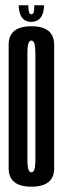

<svg xmlns="http://www.w3.org/2000/svg" viewBox="-20 -706 241 730"><path d="M99.4 3.8Q12.9 3.8 12.9 -66.2Q12.9 -136.2 12.9 -300.6Q12.9 -464.9 12.9 -535.6Q12.9 -606.2 99.4 -606.2Q185.9 -606.2 185.9 -535.6Q185.9 -464.9 185.9 -300.6Q185.9 -136.2 185.9 -66.2Q185.9 3.8 99.4 3.8ZM99.4 -50.8Q114.5 -50.8 114.5 -94.8Q114.5 -138.9 114.5 -300.6Q114.5 -462.3 114.5 -507Q114.5 -551.7 99.4 -551.7Q84.2 -551.7 84.2 -507Q84.2 -462.3 84.2 -300.6Q84.2 -138.9 84.2 -94.8Q84.2 -50.8 99.4 -50.8ZM98.8 -622.9Q82 -622.9 71.5 -631.1Q61 -639.2 56.2 -653.6Q51.3 -667.9 51.3 -686H87.8Q87.8 -672.7 89.2 -665.2Q90.5 -657.8 92.9 -654.7Q95.4 -651.6 98.9 -651.6Q103.1 -651.6 105.7 -654.8Q108.3 -658 109.3 -665.6Q110.3 -673.2 110.3 -686H147.4Q147.4 -667.9 142.3 -653.6Q137.1 -639.2 126.4 -631.1Q115.7 -622.9 98.8 -622.9Z"/></svg>

Font: Anybody UltraCondensed Thin
Style: Regular
Weight: 100
Width: 1
Designer: Tyler Finck
Foundry: Etcetera Type Company
Version: Version 1.110